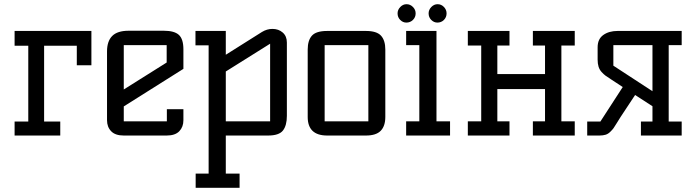

<svg xmlns="http://www.w3.org/2000/svg" viewBox="-20 -648 3320 918"><path d="M49.8 0V-66.9H115.2V-429.2H49.8V-500H417V-335.9H347.2V-429.2H190.9V-66.9H268.1V0Z M491.7 -73.2V-401.9Q491.7 -451.2 516.6 -476.1Q541.5 -501 594.7 -501H763.7Q813.5 -501 835.2 -481.2Q856.9 -461.4 856.9 -412.1V-318.8L571.8 -139.2V-67.9H777.8V-126H856.9V-73.2Q856.9 -41 837.2 -20.5Q817.4 0 776.9 0H571.8Q531.2 0 511.5 -20.5Q491.7 -41 491.7 -73.2ZM571.8 -220.2 776.9 -349.1V-432.1H571.8Z M914.6 -431.2V-500H1059.6V-386.2L1232.4 -495.1Q1256.3 -509.8 1282.7 -509.8Q1312 -509.8 1331.8 -492.4Q1351.6 -475.1 1351.6 -444.8V-94.2Q1351.6 -47.9 1332.8 -23.9Q1314 0 1261.7 0H1059.6V182.1H1125.5V250H915.5V182.1H977.5V-431.2ZM1059.6 -67.9H1271.5V-439L1059.6 -306.2Z M1451.2 -88.9V-411.1Q1451.2 -455.1 1471.4 -477.5Q1491.7 -500 1544.4 -500H1729.5Q1781.2 -500 1801.8 -477.3Q1822.3 -454.6 1822.3 -411.1V-88.9Q1822.3 -45.4 1800.3 -22.7Q1778.3 0 1729.5 0H1544.4Q1451.2 0 1451.2 -88.9ZM1532.2 -67.9H1741.2V-432.1H1532.2Z M1880.9 -584Q1880.9 -601.1 1893.8 -614.5Q1906.7 -627.9 1923.8 -627.9Q1941.4 -627.9 1954.3 -614.7Q1967.3 -601.6 1967.3 -584Q1967.3 -565.4 1954.3 -552.7Q1941.4 -540 1922.9 -540Q1906.2 -540 1893.6 -552.7Q1880.9 -565.4 1880.9 -584ZM1921.9 0V-67.9H1984.9V-432.1H1921.9V-500H2066.9V-67.9H2131.8V0ZM2029.3 -584Q2029.3 -601.1 2042.2 -614.5Q2055.2 -627.9 2072.3 -627.9Q2089.8 -627.9 2102.5 -614.7Q2115.2 -601.6 2115.2 -584Q2115.2 -565.4 2102.5 -552.7Q2089.8 -540 2071.3 -540Q2054.7 -540 2042 -552.7Q2029.3 -565.4 2029.3 -584Z M2216.8 0V-67.9H2280.8V-430.2H2216.8V-500H2416V-430.2H2357.9V-293.9H2585.9V-430.2H2527.8V-500H2728V-430.2H2664.1V-67.9H2728V0H2527.8V-67.9H2585.9V-222.2H2357.9V-67.9H2416V0Z M2787.6 0V-66.9H2850.6L2957.5 -231.9L2899.4 -270Q2883.3 -280.3 2875 -286.4Q2866.7 -292.5 2856.4 -303.7Q2846.2 -314.9 2841.8 -329.3Q2837.4 -343.8 2837.4 -362.8V-421.9Q2837.4 -461.4 2864.5 -480.7Q2891.6 -500 2932.6 -500H3239.3V-432.1H3177.2V-66.9H3239.3V0H3044.4V-66.9H3099.6V-140.1L3016.6 -193.8L2947.3 -88.9Q2941.4 -80.1 2929.9 -61Q2918.5 -42 2913.3 -34.9Q2908.2 -27.8 2897.7 -17.6Q2887.2 -7.3 2875 -3.7Q2862.8 0 2845.7 0ZM2912.6 -334 3099.6 -211.9V-432.1H2912.6Z"/></svg>

Font: Kelly Slab
Style: Regular
Weight: 400
Designer: Denis Masharov
Foundry: Denis Masharov
Version: Version 1.001